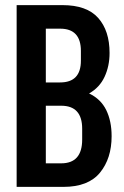

<svg xmlns="http://www.w3.org/2000/svg" viewBox="-20 -730 483 750"><path d="M45 0V-710H224Q319 -710 363.5 -660Q408 -610 408 -523Q408 -472 388.5 -430Q369 -388 328 -365Q374 -343 395 -300Q416 -257 416 -198Q416 -111 370.5 -55.5Q325 0 228 0ZM215 -618H159V-408H215Q296 -408 296 -493V-531Q296 -618 215 -618ZM159 -92H219Q301 -92 301 -185V-227Q301 -317 219 -317H159Z"/></svg>

Font: Special Gothic Condensed Medium
Style: Regular
Weight: 500
Width: 3
Designer: Alistair McCready
Foundry: Monolith
Version: Version 1.000; ttfautohint (v1.8.4.7-5d5b)